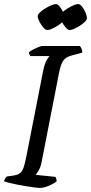

<svg xmlns="http://www.w3.org/2000/svg" viewBox="-29 -932 451 952"><path d="M167 0Q160 0 142.5 -2.5Q125 -5 102.5 -8.5Q80 -12 57 -16.5Q34 -21 16.5 -25.5Q-1 -30 -9 -33Q-7 -41 -3 -47.5Q1 -54 5 -57L34 -61Q57 -64 69 -72.5Q81 -81 88 -101.5Q95 -122 102 -158L184 -576Q193 -620 203.5 -636Q214 -652 216 -654H122Q120 -657 117.5 -661Q115 -665 114 -672Q121 -679 134.5 -686Q148 -693 161.5 -698.5Q175 -704 180 -704H367Q371 -700 375 -691Q379 -682 379 -671L330 -658Q297 -650 284.5 -631Q272 -612 264 -572L178 -132Q174 -108 164.5 -90.5Q155 -73 148 -65L246 -55Q248 -52 250 -45Q252 -38 252 -33Q236 -20 211 -10Q186 0 167 0ZM317 -783Q308 -783 297 -795.5Q286 -808 277 -824.5Q268 -841 268 -852Q268 -860 279.5 -870.5Q291 -881 306.5 -890.5Q322 -900 336 -906Q350 -912 358 -912Q368 -912 378 -899Q388 -886 395 -869.5Q402 -853 402 -842Q402 -834 392 -824Q382 -814 368 -805Q354 -796 339.5 -789.5Q325 -783 317 -783ZM206 -783Q197 -783 186 -795.5Q175 -808 166.5 -824.5Q158 -841 158 -852Q158 -860 169 -870.5Q180 -881 195.5 -890.5Q211 -900 226 -906Q241 -912 248 -912Q257 -912 267.5 -899Q278 -886 285 -869.5Q292 -853 292 -842Q292 -834 282 -824Q272 -814 257.5 -805Q243 -796 229 -789.5Q215 -783 206 -783Z"/></svg>

Font: Texturina Medium 12pt
Style: Italic
Weight: 400
Italic angle: -11°
Version: Version 1.002